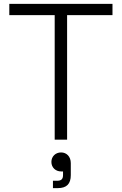

<svg xmlns="http://www.w3.org/2000/svg" viewBox="-20 -720 628 990"><path d="M262 0H326V-642H560V-700H28V-642H262ZM245 115C245 144 267 164 295 164H305V182C305 204 296 212 274 212H253V250H278C324 250 345 228 345 183V121C345 87 323 66 295 66C266 66 245 87 245 115Z"/></svg>

Font: Meta Space Light
Style: Regular
Weight: 300
Designer: Meta Pool / Florian Karsten
Foundry: Meta Pool / Florian Karsten
Version: Version 2.000;Glyphs 3.1.1 (3137)